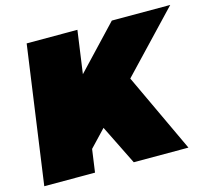

<svg xmlns="http://www.w3.org/2000/svg" viewBox="-101 -821 1042 943"><g transform="rotate(-15 420.0 -350.0)"><path d="M86 -216 543 -700H840L286 -116ZM110 -700H368L270 0H12ZM324 -289 544 -429 745 0H467Z"/></g></svg>

Font: Pathway Extreme 28pt Black
Style: Italic
Weight: 900
Italic angle: -8°
Designer: Eduardo Rodriguez Tunni
Foundry: Eduardo Rodriguez Tunni
Version: Version 1.001;gftools[0.9.26]